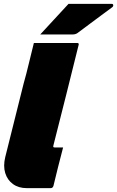

<svg xmlns="http://www.w3.org/2000/svg" viewBox="-20 -972 605 992"><path d="M102 -540Q116 -589 129.5 -646Q143 -703 155 -750H378Q390 -750 386 -739Q354 -610 321.5 -480Q289 -350 256 -221Q254 -214 256 -212Q258 -210 265 -210H306Q293 -161 280.5 -111Q268 -61 256 -11Q252 0 242 0H118Q76 0 47 -21Q18 -42 7 -78Q-4 -114 7 -160ZM334 -952H558Q564 -952 565 -945.5Q566 -939 559 -934Q526 -910 499.5 -890Q473 -870 445 -849.5Q417 -829 380 -801Q370 -794 355 -794H188Q225 -834 260.5 -872.5Q296 -911 334 -952Z"/></svg>

Font: Recursive Sn Lnr St XBk
Style: Italic
Weight: 1000
Italic angle: -15°
Version: Version 1.079;hotconv 1.0.112;makeotfexe 2.5.65598; ttfautoh